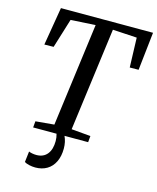

<svg xmlns="http://www.w3.org/2000/svg" viewBox="-139 -838 953 1165"><g transform="rotate(15 337.5 -256.0)"><path d="M96.5 -743H675L648.5 -503.5L593 -503L587 -689L435 -698L349.5 -50L470 -39.5L466.5 0H318Q334 34 334 76Q334 124 317 159.2Q300 194.5 268.8 213Q237.5 231.5 196 231.5Q176.5 231.5 157 227Q137.5 222.5 127 215.5L135 147.5Q142 151 155.5 153.8Q169 156.5 183.5 156.5Q227.5 156 251 126.5Q274.5 97 274.5 44.5Q274.5 21.5 268 0H121L124.5 -39.5L241 -50L326.5 -698L171.5 -689L114.5 -504.5L56.5 -503.5Z"/></g></svg>

Font: Merriweather Text
Style: Italic
Weight: 400
Italic angle: -7.8°
Designer: Eben Sorkin
Foundry: Eben Sorkin
Version: Version 2.100